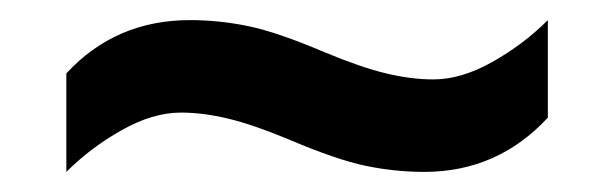

<svg xmlns="http://www.w3.org/2000/svg" viewBox="-20 -448 612 191"><path d="M268 -309Q232 -324 207 -330Q182 -336 160 -336Q132 -336 101 -318.5Q70 -301 46 -277V-375Q95 -428 169 -428Q198 -428 227 -422Q256 -416 303 -396Q339 -381 364 -375Q389 -369 411 -369Q439 -369 470 -386.5Q501 -404 525 -428V-331Q475 -277 402 -277Q373 -277 344 -283Q315 -289 268 -309Z"/></svg>

Font: Noto Sans New Tai Lue Semibold
Style: Regular
Weight: 400
Designer: Monotype Design Team
Foundry: Monotype Imaging Inc.
Version: Version 2.004; ttfautohint (v1.8.4.7-5d5b)